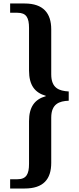

<svg xmlns="http://www.w3.org/2000/svg" viewBox="-20 -819 451 1098"><path d="M38 -799V-746H80C131 -746 146 -717 146 -659V-416C146 -332 179 -289 242 -271V-269C178 -251 146 -207 146 -126V118C146 176 131 206 80 206H38V259H121C228 259 273 206 273 112V-146C273 -225 319 -241 373 -243V-296C319 -299 273 -314 273 -394V-651C273 -743 228 -799 121 -799Z"/></svg>

Font: Noto Serif Sinhala Condensed
Style: Bold
Weight: 700
Width: 3
Designer: Jelle Bosma - Monotype Design Team
Foundry: Monotype Imaging Inc.
Version: Version 2.007